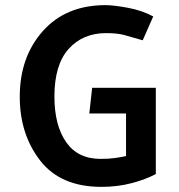

<svg xmlns="http://www.w3.org/2000/svg" viewBox="-20 -714 696 748"><path d="M339 -372H587V-36Q548 -15 493 -0.5Q438 14 375 14Q216 14 136.5 -88.5Q57 -191 57 -337Q57 -492 147 -593Q237 -694 391 -694Q421 -694 476.5 -684Q532 -674 577 -650L536 -557Q492 -570 464.5 -577.5Q437 -585 393 -585Q303 -585 247.5 -523.5Q192 -462 192 -338Q192 -226 237.5 -160.5Q283 -95 372 -95Q405 -95 429 -98.5Q453 -102 471 -106V-272H328Z"/></svg>

Font: Palanquin Dark
Style: Regular
Weight: 400
Designer: Pria Ravichandran
Version: Version 1.000